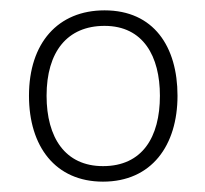

<svg xmlns="http://www.w3.org/2000/svg" viewBox="-20 -744 397 371"><path d="M323 -559C323 -654 277 -724 182 -724C92 -724 36 -661 36 -559C36 -461 87 -393 179 -393C273 -393 323 -463 323 -559ZM70 -559C70 -644 110 -694 182 -694C257 -694 289 -635 289 -559C289 -479 255 -423 179 -423C106 -423 70 -478 70 -559Z"/></svg>

Font: Noto Sans Sinhala ExtraLight
Style: Regular
Weight: 200
Designer: Jelle Bosma - Monotype Design Team
Foundry: Monotype Imaging Inc.
Version: Version 2.006